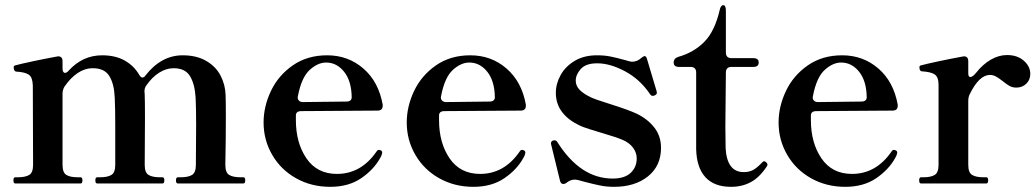

<svg xmlns="http://www.w3.org/2000/svg" viewBox="-20 -710 4011 743"><path d="M922 -24Q929 -24 929 -12Q929 0 922 0H668Q661 0 661 -12Q661 -24 668 -24H680Q708 -24 723 -33Q738 -42 738 -72L739 -228Q739 -290 737 -332Q734 -384 715.5 -415Q697 -446 652 -446Q623 -446 595.5 -428.5Q568 -411 546 -379Q539 -370 539 -355Q540 -350 540 -342Q541 -320 541 -255L540 -72Q540 -42 555 -33Q570 -24 598 -24H609Q616 -24 616 -12Q616 0 609 0H356Q349 0 349 -12Q349 -24 356 -24H368Q396 -24 411 -33Q426 -42 426 -72V-226Q426 -290 424 -332Q422 -384 403.5 -415Q385 -446 339 -446Q308 -446 280 -427Q252 -408 229 -374Q222 -361 222 -348V-72Q222 -42 237 -33Q252 -24 280 -24H292Q299 -24 299 -12Q299 0 292 0H39Q32 0 32 -12Q32 -24 39 -24H49Q78 -24 93 -33Q108 -42 108 -72L107 -379Q106 -411 91.5 -421Q77 -431 42 -433Q37 -434 35 -439Q33 -444 33 -449Q33 -456 39 -457Q61 -463 108 -473Q155 -483 199 -491L205 -492Q222 -492 222 -473V-445Q222 -437 224.5 -432.5Q227 -428 231 -428Q239 -428 246 -437Q300 -496 375 -496Q427 -496 463 -475.5Q499 -455 519 -420Q525 -410 531 -410Q538 -410 543 -418Q604 -496 687 -496Q741 -496 778.5 -474Q816 -452 834 -416.5Q852 -381 853 -342Q854 -320 854 -255Q854 -176 852 -72Q852 -42 867 -33Q882 -24 910 -24Z M1458 -124Q1459 -122 1459 -118Q1457 -108 1452 -100Q1427 -54 1378 -20.5Q1329 13 1258 13Q1185 13 1126 -20Q1067 -53 1033.5 -110.5Q1000 -168 1000 -236Q1000 -298 1028.5 -358Q1057 -418 1113 -457Q1169 -496 1246 -496Q1327 -496 1386 -445Q1445 -394 1461 -305V-301Q1461 -282 1441 -282L1146 -280Q1125 -280 1125 -263V-245Q1125 -157 1166 -97Q1207 -37 1284 -37Q1378 -37 1438 -125Q1441 -130 1447 -130L1451 -129Q1452 -129 1454 -128Q1456 -127 1458 -124ZM1133 -339 1132 -333Q1132 -325 1137.5 -320Q1143 -315 1152 -315L1320 -317Q1341 -317 1341 -334Q1340 -397 1311.5 -432.5Q1283 -468 1242 -468Q1210 -468 1178.5 -439.5Q1147 -411 1133 -339Z M2012 -124Q2013 -122 2013 -118Q2011 -108 2006 -100Q1981 -54 1932 -20.5Q1883 13 1812 13Q1739 13 1680 -20Q1621 -53 1587.5 -110.5Q1554 -168 1554 -236Q1554 -298 1582.5 -358Q1611 -418 1667 -457Q1723 -496 1800 -496Q1881 -496 1940 -445Q1999 -394 2015 -305V-301Q2015 -282 1995 -282L1700 -280Q1679 -280 1679 -263V-245Q1679 -157 1720 -97Q1761 -37 1838 -37Q1932 -37 1992 -125Q1995 -130 2001 -130L2005 -129Q2006 -129 2008 -128Q2010 -127 2012 -124ZM1687 -339 1686 -333Q1686 -325 1691.5 -320Q1697 -315 1706 -315L1874 -317Q1895 -317 1895 -334Q1894 -397 1865.5 -432.5Q1837 -468 1796 -468Q1764 -468 1732.5 -439.5Q1701 -411 1687 -339Z M2160 2Q2150 2 2147 -11L2113 -150L2112 -155Q2112 -163 2120 -166Q2122 -167 2126 -167Q2133 -167 2137 -160Q2226 -19 2351 -19Q2397 -19 2420.5 -41Q2444 -63 2444 -97Q2444 -119 2430 -138Q2416 -157 2391 -168Q2366 -179 2301 -198Q2295 -200 2265 -209Q2235 -218 2218 -227Q2177 -247 2154 -278Q2131 -309 2131 -351Q2131 -386 2149.5 -419.5Q2168 -453 2204 -474.5Q2240 -496 2290 -496Q2319 -496 2341.5 -491.5Q2364 -487 2397 -478Q2420 -471 2425 -471Q2446 -471 2462 -486Q2471 -493 2474 -493Q2481 -493 2484 -481L2521 -357L2522 -351Q2522 -345 2514 -341Q2510 -339 2506 -339Q2500 -339 2496 -345Q2457 -403 2399 -434Q2341 -465 2291 -465Q2247 -465 2227.5 -443Q2208 -421 2208 -398Q2208 -379 2221.5 -364Q2235 -349 2265 -334Q2284 -325 2339 -308Q2412 -285 2444 -270Q2487 -249 2512.5 -216Q2538 -183 2538 -138Q2538 -68 2487.5 -27.5Q2437 13 2356 13Q2328 13 2303 8Q2278 3 2244 -6Q2213 -15 2205 -15Q2188 -15 2174 -4Q2167 2 2160 2Z M2674 -132V-430Q2674 -440 2668.5 -445.5Q2663 -451 2653 -451H2608Q2587 -451 2587 -468Q2587 -484 2605 -490Q2665 -507 2705.5 -548Q2746 -589 2765 -671Q2769 -690 2779 -690Q2784 -690 2786.5 -684.5Q2789 -679 2789 -669V-506Q2789 -496 2794.5 -490.5Q2800 -485 2810 -485H2895Q2916 -485 2916 -468Q2916 -451 2895 -451H2810Q2800 -451 2794.5 -445.5Q2789 -440 2789 -430L2787 -220L2788 -137Q2793 -44 2858 -44Q2879 -44 2894 -52Q2909 -60 2928 -80Q2933 -86 2937 -86Q2941 -86 2945.5 -81.5Q2950 -77 2950 -73Q2950 -71 2948 -67Q2920 -24 2886 -5.5Q2852 13 2809 13Q2744 13 2710 -24Q2676 -61 2674 -132Z M3451 -124Q3452 -122 3452 -118Q3450 -108 3445 -100Q3420 -54 3371 -20.5Q3322 13 3251 13Q3178 13 3119 -20Q3060 -53 3026.5 -110.5Q2993 -168 2993 -236Q2993 -298 3021.5 -358Q3050 -418 3106 -457Q3162 -496 3239 -496Q3320 -496 3379 -445Q3438 -394 3454 -305V-301Q3454 -282 3434 -282L3139 -280Q3118 -280 3118 -263V-245Q3118 -157 3159 -97Q3200 -37 3277 -37Q3371 -37 3431 -125Q3434 -130 3440 -130L3444 -129Q3445 -129 3447 -128Q3449 -127 3451 -124ZM3126 -339 3125 -333Q3125 -325 3130.5 -320Q3136 -315 3145 -315L3313 -317Q3334 -317 3334 -334Q3333 -397 3304.5 -432.5Q3276 -468 3235 -468Q3203 -468 3171.5 -439.5Q3140 -411 3126 -339Z M3967 -424Q3967 -401 3951.5 -386Q3936 -371 3913 -371Q3898 -371 3886.5 -377.5Q3875 -384 3859 -397Q3845 -408 3834 -414Q3823 -420 3811 -420Q3769 -420 3733 -346Q3727 -335 3727 -320V-72Q3727 -42 3742 -33Q3757 -24 3785 -24H3797Q3804 -24 3804 -12Q3804 0 3797 0H3544Q3537 0 3537 -12Q3537 -24 3544 -24H3554Q3582 -24 3597 -33Q3612 -42 3612 -72V-381Q3612 -412 3597 -422Q3582 -432 3547 -434Q3538 -435 3538 -450Q3538 -456 3544 -457Q3566 -463 3613 -473Q3660 -483 3704 -491L3710 -492Q3727 -492 3727 -473V-426Q3727 -412 3735 -412Q3744 -412 3757 -428Q3783 -461 3814 -479Q3845 -497 3877 -497Q3917 -497 3942 -475Q3967 -453 3967 -424Z"/></svg>

Font: Shippori Mincho B1
Style: Bold
Weight: 700
Designer: FONTDASU
Foundry: FONTDASU / Google Inc. / but / Adobe
Version: Version 3.110; ttfautohint (v1.8.3)